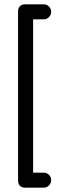

<svg xmlns="http://www.w3.org/2000/svg" viewBox="-20 -698 268 893"><path d="M99 175Q64 175 64 140V-643Q64 -678 99 -678H183Q197.5 -678 207.8 -667.8Q218 -657.5 218 -643Q218 -629 207.8 -618.5Q197.5 -608 183 -608H134V105H183Q197.5 105 207.8 115.2Q218 125.5 218 140Q218 154 207.8 164.5Q197.5 175 183 175Z"/></svg>

Font: Jura Light
Style: Bold
Weight: 700
Version: Version 5.104